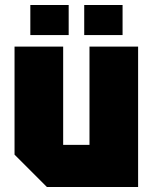

<svg xmlns="http://www.w3.org/2000/svg" viewBox="-20 -746 609 766"><path d="M531 -560V0H167L38 -129V-560H232V-168H337V-560ZM101 -606V-726H254V-606ZM316 -606V-726H469V-606Z"/></svg>

Font: Tektur SemiCondensed ExtraBold
Style: Regular
Weight: 800
Width: 4
Designer: Adam Jagosz
Foundry: Adam Jagosz
Version: Version 1.005;gftools[0.9.30]